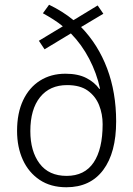

<svg xmlns="http://www.w3.org/2000/svg" viewBox="-20 -780 562 810"><path d="M187 -760Q245 -732 290 -695L392 -757L416 -722L322 -666Q394 -592 432 -491Q470 -390 470 -268Q470 -136 415.5 -63Q361 10 260 10Q194 10 147.5 -21Q101 -52 76.5 -105.5Q52 -159 52 -228Q52 -303 77.5 -357Q103 -411 149 -440Q195 -469 256 -469Q309 -469 344 -451Q379 -433 399 -405L402 -406Q388 -471 356.5 -531.5Q325 -592 279 -639L168 -572L144 -608L245 -669Q227 -684 205 -698Q183 -712 161 -724ZM263 -421Q190 -421 149 -370Q108 -319 108 -227Q108 -142 147 -90Q186 -38 261 -38Q337 -38 375 -94.5Q413 -151 413 -256Q413 -299 398 -336.5Q383 -374 350.5 -397.5Q318 -421 263 -421Z"/></svg>

Font: Noto Sans Sinhala SemiCondensed Light
Style: Regular
Weight: 300
Width: 4
Designer: Jelle Bosma - Monotype Design Team
Foundry: Monotype Imaging Inc.
Version: Version 2.006; ttfautohint (v1.8.4.7-5d5b)